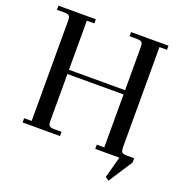

<svg xmlns="http://www.w3.org/2000/svg" viewBox="-148 -830 1047 1105"><g transform="rotate(20 375.5 -278.0)"><path d="M22 -676.8V-702.1H251V-676.8H205.1V-376H548.8V-637.2Q548.8 -662.1 541.7 -669.4Q534.7 -676.8 509.8 -676.8H466.8V-702.1H695.8V-676.8H649.9V-65.9Q649.9 -41 657 -33.4Q664.1 -25.9 689 -25.9H731.9V0L637.2 146L615.2 130.9L650.9 0H502.9V-25.9H548.8V-350.1H205.1V-65.9Q205.1 -41 212.2 -33.4Q219.2 -25.9 244.1 -25.9H287.1V0H58.1V-25.9H104V-637.2Q104 -662.1 96.9 -669.4Q89.8 -676.8 64.9 -676.8Z"/></g></svg>

Font: Dihjauti S
Style: Bold
Weight: 700
Designer: T. Christopher White
Version: Version 3.0.0